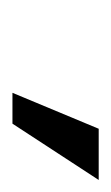

<svg xmlns="http://www.w3.org/2000/svg" viewBox="46 -776 181 313"><g transform="rotate(90 136.5 -619.5)"><path d="M131.3 -549.3 189.9 -689.9H273.4L181.6 -549.3Z"/></g></svg>

Font: HK Grotesk SmBold Legacy Italic
Style: Regular
Weight: 600
Italic angle: -13°
Designer: Alfredo Marco Pradil
Foundry: Hanken Design Co.
Version: Version 2.022;PS 002.022;hotconv 1.0.88;makeotf.lib2.5.64775